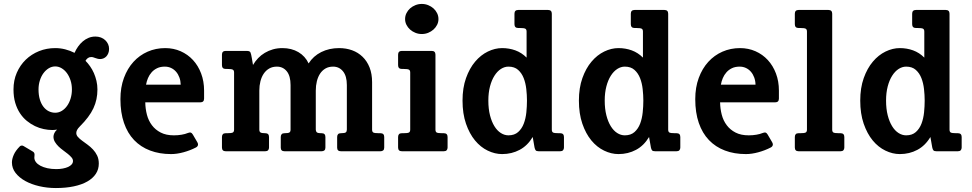

<svg xmlns="http://www.w3.org/2000/svg" viewBox="-20 -761 4889 966"><path d="M341.8 -311Q341.8 -335.4 335 -356.4Q328.1 -377.4 316.7 -393.1Q305.2 -408.7 290 -417.7Q274.9 -426.8 257.8 -426.8Q240.7 -426.8 225.3 -417.5Q210 -408.2 198.5 -392.6Q187 -377 180.4 -355.7Q173.8 -334.5 173.8 -311Q173.8 -282.7 180.4 -260.7Q187 -238.8 198.5 -223.9Q210 -209 225.3 -201.4Q240.7 -193.8 257.8 -193.8Q275.4 -193.8 290.8 -203.1Q306.2 -212.4 317.6 -228.5Q329.1 -244.6 335.4 -265.9Q341.8 -287.1 341.8 -311ZM477.1 62Q477.1 90.8 462.2 113.5Q447.3 136.2 419.4 152.1Q391.6 168 351.6 176.5Q311.5 185.1 261.2 185.1Q217.8 185.1 177.7 175.8Q137.7 166.5 107.2 149.7Q76.7 132.8 58.3 109.1Q40 85.4 40 56.2Q40 39.1 49.1 18.1Q58.1 -2.9 80.1 -24.9Q83 -27.8 88.4 -28.6Q93.8 -29.3 99.1 -25.9L146 2Q153.8 6.8 153.8 17.1Q153.8 21 153.3 24.9Q152.8 28.8 152.8 32.2Q152.8 43.9 160.6 54.4Q168.5 64.9 183.1 72.8Q197.8 80.6 218 85.2Q238.3 89.8 263.2 89.8Q280.8 89.8 296.1 86.9Q311.5 84 322.8 78.9Q334 73.7 340.6 66.2Q347.2 58.6 347.2 48.8Q347.2 39.6 339.8 31Q332.5 22.5 321.8 13.7Q311 4.9 298.1 -4.4Q285.2 -13.7 274.4 -24.2Q263.7 -34.7 256.3 -46.9Q249 -59.1 249 -73.2Q249 -81.5 253.4 -91.1Q257.8 -100.6 267.1 -108.9Q257.8 -107.4 251.5 -107.2Q245.1 -106.9 242.2 -106.9Q222.2 -106.9 200 -111.6Q177.7 -116.2 156.2 -126.5Q134.8 -136.7 115 -152.8Q95.2 -168.9 80.3 -191.7Q65.4 -214.4 56.6 -243.9Q47.9 -273.4 47.9 -311Q47.9 -356.9 64.5 -395Q81.1 -433.1 109.6 -460.7Q138.2 -488.3 176.3 -503.7Q214.4 -519 257.8 -519Q283.7 -519 308.3 -512.7Q333 -506.3 355 -495.1Q362.3 -511.7 372.8 -526.6Q383.3 -541.5 396.5 -552.7Q409.7 -564 425.8 -570.6Q441.9 -577.1 460 -577.1Q475.1 -577.1 487.8 -572.3Q500.5 -567.4 509.5 -558.8Q518.6 -550.3 523.7 -539.1Q528.8 -527.8 528.8 -515.1Q528.8 -502.9 524.9 -493.2Q521 -483.4 514.9 -477.1Q508.8 -470.7 500.7 -467.3Q492.7 -463.9 483.9 -463.9Q476.6 -463.9 470.7 -465.6Q464.8 -467.3 459.7 -469Q454.6 -470.7 449.7 -472.4Q444.8 -474.1 439 -474.1Q429.2 -474.1 421.9 -468.8Q414.6 -463.4 410.2 -455.1Q422.4 -442.9 433.3 -427.2Q444.3 -411.6 452.4 -393.3Q460.4 -375 465.3 -354.2Q470.2 -333.5 470.2 -311Q470.2 -285.2 465.3 -262Q460.4 -238.8 450 -216.3Q439.5 -193.8 422.6 -171.4Q405.8 -148.9 381.8 -125Q371.6 -114.7 367.7 -106.9Q363.8 -99.1 363.8 -91.8Q363.8 -81.1 372.1 -71.8Q380.4 -62.5 393.1 -53.2Q405.8 -43.9 420.4 -33.2Q435.1 -22.5 447.8 -9Q460.4 4.4 468.8 21.7Q477.1 39.1 477.1 62Z M889.2 -335Q888.7 -354.5 882.6 -371.1Q876.5 -387.7 866 -399.9Q855.5 -412.1 841.1 -418.9Q826.7 -425.8 809.1 -425.8Q787.1 -425.8 770.8 -418Q754.4 -410.2 742.9 -397.2Q731.4 -384.3 724.6 -368.2Q717.8 -352.1 714.8 -335ZM973.1 -44.9Q977.5 -37.6 975.8 -30.5Q974.1 -23.4 965.8 -19Q936.5 -3.9 903.3 5.1Q870.1 14.2 840.8 14.2Q782.2 14.2 735.1 -3.7Q688 -21.5 654.8 -56.2Q621.6 -90.8 603.8 -142.6Q585.9 -194.3 585.9 -262.2Q585.9 -321.3 603.5 -368.9Q621.1 -416.5 651.4 -449.7Q681.6 -482.9 722.7 -501Q763.7 -519 811 -519Q853 -519 888.9 -503.2Q924.8 -487.3 950.9 -459Q977.1 -430.7 991.9 -391.4Q1006.8 -352.1 1006.8 -305.2V-265.1Q1006.8 -246.1 987.8 -246.1H710.9Q711.4 -213.9 719.2 -183.8Q727.1 -153.8 744.4 -130.9Q761.7 -107.9 788.8 -94Q815.9 -80.1 855 -80.1Q875.5 -80.1 893.8 -83.3Q912.1 -86.4 924.8 -91.8Q934.6 -95.7 939.9 -94Q945.3 -92.3 950.2 -84Z M1913.1 -18.6Q1913.1 -8.8 1908 -4.4Q1902.8 0 1894 0H1695.3Q1676.3 0 1676.3 -18.1V-71.8Q1676.3 -80.6 1680.7 -85.7Q1685.1 -90.8 1695.3 -90.8H1696.3Q1714.8 -90.8 1720 -95.2Q1725.1 -99.6 1725.1 -108.9V-333Q1725.1 -378.4 1705.8 -402.1Q1686.5 -425.8 1655.8 -425.8Q1633.8 -425.8 1617.4 -416.3Q1601.1 -406.7 1590.3 -390.4Q1579.6 -374 1574.2 -352.1Q1568.8 -330.1 1568.8 -305.2V-108.9Q1568.8 -100.6 1573.5 -95.7Q1578.1 -90.8 1597.2 -90.8H1598.1Q1617.2 -90.8 1617.2 -71.8V-18.6Q1617.2 -8.8 1612.1 -4.4Q1606.9 0 1598.1 0H1411.6Q1392.6 0 1392.6 -18.1V-71.8Q1392.6 -80.6 1397 -85.7Q1401.4 -90.8 1411.6 -90.8H1412.6Q1430.2 -90.8 1436 -94.5Q1441.9 -98.1 1441.9 -108.9V-333Q1441.9 -378.9 1422.9 -402.3Q1403.8 -425.8 1373 -425.8Q1351.1 -425.8 1334.5 -416.3Q1317.9 -406.7 1306.9 -390.4Q1295.9 -374 1290.3 -352.1Q1284.7 -330.1 1284.7 -305.2V-108.9Q1284.7 -98.6 1290.5 -94.7Q1296.4 -90.8 1313.5 -90.8H1314.5Q1333.5 -90.8 1333.5 -71.8V-18.6Q1333.5 -10.3 1328.9 -5.1Q1324.2 0 1314.5 0H1115.7Q1096.7 0 1096.7 -19V-71.8Q1096.7 -80.6 1101.1 -85.7Q1105.5 -90.8 1115.7 -90.8H1124Q1144.5 -90.8 1151.1 -94.2Q1157.7 -97.7 1157.7 -108.9V-396Q1157.7 -407.2 1151.1 -410.6Q1144.5 -414.1 1124 -414.1H1115.7Q1096.7 -414.1 1096.7 -433.1V-485.8Q1096.7 -504.9 1115.7 -504.9H1221.7Q1231.4 -504.9 1236.3 -501.7Q1241.2 -498.5 1243.7 -485.8Q1245.6 -477.5 1247.1 -468.3Q1248.5 -459 1250 -451.2Q1252 -442.4 1252.9 -434.1Q1263.7 -452.6 1278.6 -468.3Q1293.5 -483.9 1312.3 -495.1Q1331.1 -506.3 1353.3 -512.7Q1375.5 -519 1400.9 -519Q1446.8 -519 1481.2 -498.8Q1515.6 -478.5 1532.7 -441.9Q1556.2 -479 1596.2 -499Q1636.2 -519 1686 -519Q1721.2 -519 1751.5 -508.1Q1781.7 -497.1 1804.2 -475.3Q1826.7 -453.6 1839.4 -421.6Q1852.1 -389.6 1852.1 -347.2V-108.9Q1852.1 -97.7 1858.4 -94.2Q1864.7 -90.8 1885.7 -90.8H1894Q1913.1 -90.8 1913.1 -71.8Z M2186 -665Q2186 -649.9 2179.2 -636.2Q2172.4 -622.6 2160.9 -612.3Q2149.4 -602.1 2134.3 -595.9Q2119.1 -589.8 2102.1 -589.8Q2085.4 -589.8 2070.1 -595.9Q2054.7 -602.1 2043.2 -612.3Q2031.7 -622.6 2024.9 -636.2Q2018.1 -649.9 2018.1 -665Q2018.1 -680.7 2024.9 -694.6Q2031.7 -708.5 2043.2 -718.8Q2054.7 -729 2070.1 -735.1Q2085.4 -741.2 2102.1 -741.2Q2119.1 -741.2 2134.3 -735.1Q2149.4 -729 2160.9 -718.8Q2172.4 -708.5 2179.2 -694.6Q2186 -680.7 2186 -665ZM2231.9 -18.6Q2231.9 -10.3 2227.3 -5.1Q2222.7 0 2212.9 0H2002Q1982.9 0 1982.9 -19V-71.8Q1982.9 -80.6 1987.3 -85.7Q1991.7 -90.8 2002 -90.8H2010.3Q2030.8 -90.8 2037.4 -94.2Q2043.9 -97.7 2043.9 -108.9V-396Q2043.9 -407.2 2037.4 -410.6Q2030.8 -414.1 2010.3 -414.1H2002Q1982.9 -414.1 1982.9 -433.1V-485.8Q1982.9 -504.9 2002 -504.9H2151.9Q2170.9 -504.9 2170.9 -485.8V-108.9Q2170.9 -97.7 2177.2 -94.2Q2183.6 -90.8 2204.6 -90.8H2212.9Q2231.9 -90.8 2231.9 -71.8Z M2631.3 -254.9Q2631.3 -282.7 2627.9 -313Q2624.5 -343.3 2614.7 -368.2Q2605 -393.1 2586.7 -409.4Q2568.4 -425.8 2538.1 -425.8Q2518.6 -425.8 2500.2 -414.1Q2481.9 -402.3 2467.8 -380.1Q2453.6 -357.9 2445.3 -326.2Q2437 -294.4 2437 -254.9Q2437 -213.4 2445.3 -180.9Q2453.6 -148.4 2467.5 -126Q2481.4 -103.5 2499.8 -91.8Q2518.1 -80.1 2538.1 -80.1Q2568.4 -80.1 2586.9 -96.7Q2605.5 -113.3 2615.2 -138.9Q2625 -164.6 2628.2 -195.6Q2631.3 -226.6 2631.3 -254.9ZM2817.4 -18.6Q2817.4 -10.3 2812.7 -5.1Q2808.1 0 2798.3 0H2690.4Q2679.2 0 2675.3 -4.6Q2671.4 -9.3 2669.4 -19L2660.2 -71.8Q2634.3 -28.3 2594.5 -7.1Q2554.7 14.2 2506.3 14.2Q2469.7 14.2 2433.8 -3.2Q2397.9 -20.5 2369.9 -54.4Q2341.8 -88.4 2324.5 -138.7Q2307.1 -189 2307.1 -254.9Q2307.1 -318.8 2324.7 -368.2Q2342.3 -417.5 2370.6 -450.9Q2398.9 -484.4 2434.6 -501.7Q2470.2 -519 2506.3 -519Q2541.5 -519 2573 -507.6Q2604.5 -496.1 2629.4 -471.2V-602.1Q2629.4 -613.3 2622.8 -616.7Q2616.2 -620.1 2595.7 -620.1H2587.4Q2568.4 -620.1 2568.4 -639.2V-691.9Q2568.4 -710.9 2587.4 -710.9H2737.3Q2756.3 -710.9 2756.3 -691.9V-108.9Q2756.3 -97.7 2762.7 -94.2Q2769 -90.8 2790 -90.8H2798.3Q2817.4 -90.8 2817.4 -71.8Z M3216.8 -254.9Q3216.8 -282.7 3213.4 -313Q3210 -343.3 3200.2 -368.2Q3190.4 -393.1 3172.1 -409.4Q3153.8 -425.8 3123.5 -425.8Q3104 -425.8 3085.7 -414.1Q3067.4 -402.3 3053.2 -380.1Q3039.1 -357.9 3030.8 -326.2Q3022.5 -294.4 3022.5 -254.9Q3022.5 -213.4 3030.8 -180.9Q3039.1 -148.4 3053 -126Q3066.9 -103.5 3085.2 -91.8Q3103.5 -80.1 3123.5 -80.1Q3153.8 -80.1 3172.4 -96.7Q3190.9 -113.3 3200.7 -138.9Q3210.4 -164.6 3213.6 -195.6Q3216.8 -226.6 3216.8 -254.9ZM3402.8 -18.6Q3402.8 -10.3 3398.2 -5.1Q3393.6 0 3383.8 0H3275.9Q3264.6 0 3260.7 -4.6Q3256.8 -9.3 3254.9 -19L3245.6 -71.8Q3219.7 -28.3 3179.9 -7.1Q3140.1 14.2 3091.8 14.2Q3055.2 14.2 3019.3 -3.2Q2983.4 -20.5 2955.3 -54.4Q2927.2 -88.4 2909.9 -138.7Q2892.6 -189 2892.6 -254.9Q2892.6 -318.8 2910.2 -368.2Q2927.7 -417.5 2956.1 -450.9Q2984.4 -484.4 3020 -501.7Q3055.7 -519 3091.8 -519Q3127 -519 3158.4 -507.6Q3189.9 -496.1 3214.8 -471.2V-602.1Q3214.8 -613.3 3208.3 -616.7Q3201.7 -620.1 3181.2 -620.1H3172.9Q3153.8 -620.1 3153.8 -639.2V-691.9Q3153.8 -710.9 3172.9 -710.9H3322.8Q3341.8 -710.9 3341.8 -691.9V-108.9Q3341.8 -97.7 3348.1 -94.2Q3354.5 -90.8 3375.5 -90.8H3383.8Q3402.8 -90.8 3402.8 -71.8Z M3781.2 -335Q3780.8 -354.5 3774.7 -371.1Q3768.6 -387.7 3758.1 -399.9Q3747.6 -412.1 3733.2 -418.9Q3718.8 -425.8 3701.2 -425.8Q3679.2 -425.8 3662.8 -418Q3646.5 -410.2 3635 -397.2Q3623.5 -384.3 3616.7 -368.2Q3609.9 -352.1 3606.9 -335ZM3865.2 -44.9Q3869.6 -37.6 3867.9 -30.5Q3866.2 -23.4 3857.9 -19Q3828.6 -3.9 3795.4 5.1Q3762.2 14.2 3732.9 14.2Q3674.3 14.2 3627.2 -3.7Q3580.1 -21.5 3546.9 -56.2Q3513.7 -90.8 3495.8 -142.6Q3478 -194.3 3478 -262.2Q3478 -321.3 3495.6 -368.9Q3513.2 -416.5 3543.5 -449.7Q3573.7 -482.9 3614.7 -501Q3655.8 -519 3703.1 -519Q3745.1 -519 3781 -503.2Q3816.9 -487.3 3843 -459Q3869.1 -430.7 3884 -391.4Q3898.9 -352.1 3898.9 -305.2V-265.1Q3898.9 -246.1 3879.9 -246.1H3603Q3603.5 -213.9 3611.3 -183.8Q3619.1 -153.8 3636.5 -130.9Q3653.8 -107.9 3680.9 -94Q3708 -80.1 3747.1 -80.1Q3767.6 -80.1 3785.9 -83.3Q3804.2 -86.4 3816.9 -91.8Q3826.7 -95.7 3832 -94Q3837.4 -92.3 3842.3 -84Z M4228 -18.6Q4228 -10.3 4223.4 -5.1Q4218.8 0 4209 0H3998Q3979 0 3979 -19V-71.8Q3979 -80.6 3983.4 -85.7Q3987.8 -90.8 3998 -90.8H4006.3Q4026.9 -90.8 4033.4 -94.2Q4040 -97.7 4040 -108.9V-602.1Q4040 -613.3 4033.4 -616.7Q4026.9 -620.1 4006.3 -620.1H3998Q3979 -620.1 3979 -639.2V-691.9Q3979 -710.9 3998 -710.9H4147.9Q4167 -710.9 4167 -691.9V-108.9Q4167 -97.7 4173.3 -94.2Q4179.7 -90.8 4200.7 -90.8H4209Q4228 -90.8 4228 -71.8Z M4632.3 -254.9Q4632.3 -282.7 4628.9 -313Q4625.5 -343.3 4615.7 -368.2Q4606 -393.1 4587.6 -409.4Q4569.3 -425.8 4539.1 -425.8Q4519.5 -425.8 4501.2 -414.1Q4482.9 -402.3 4468.8 -380.1Q4454.6 -357.9 4446.3 -326.2Q4438 -294.4 4438 -254.9Q4438 -213.4 4446.3 -180.9Q4454.6 -148.4 4468.5 -126Q4482.4 -103.5 4500.7 -91.8Q4519 -80.1 4539.1 -80.1Q4569.3 -80.1 4587.9 -96.7Q4606.4 -113.3 4616.2 -138.9Q4626 -164.6 4629.2 -195.6Q4632.3 -226.6 4632.3 -254.9ZM4818.4 -18.6Q4818.4 -10.3 4813.7 -5.1Q4809.1 0 4799.3 0H4691.4Q4680.2 0 4676.3 -4.6Q4672.4 -9.3 4670.4 -19L4661.1 -71.8Q4635.3 -28.3 4595.5 -7.1Q4555.7 14.2 4507.3 14.2Q4470.7 14.2 4434.8 -3.2Q4398.9 -20.5 4370.8 -54.4Q4342.8 -88.4 4325.4 -138.7Q4308.1 -189 4308.1 -254.9Q4308.1 -318.8 4325.7 -368.2Q4343.3 -417.5 4371.6 -450.9Q4399.9 -484.4 4435.5 -501.7Q4471.2 -519 4507.3 -519Q4542.5 -519 4574 -507.6Q4605.5 -496.1 4630.4 -471.2V-602.1Q4630.4 -613.3 4623.8 -616.7Q4617.2 -620.1 4596.7 -620.1H4588.4Q4569.3 -620.1 4569.3 -639.2V-691.9Q4569.3 -710.9 4588.4 -710.9H4738.3Q4757.3 -710.9 4757.3 -691.9V-108.9Q4757.3 -97.7 4763.7 -94.2Q4770 -90.8 4791 -90.8H4799.3Q4818.4 -90.8 4818.4 -71.8Z"/></svg>

Font: New Telegraph
Style: Bold
Weight: 700
Designer: Frank Baranowski
Foundry: Frank Baranowski
Version: Version 3.001